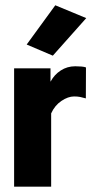

<svg xmlns="http://www.w3.org/2000/svg" viewBox="-20 -704 345 724"><path d="M33.2 0H172.9V-276.4Q186.5 -306.6 211.7 -323.5Q236.8 -340.3 259.3 -340.3Q272 -340.3 282 -338.4Q292 -336.4 303.7 -333L304.2 -449.7Q298.3 -452.1 287.6 -453.1Q276.9 -454.1 263.7 -454.1Q233.4 -454.1 209 -438.2Q184.6 -422.4 170.9 -396.5H170.4V-446.3H33.2ZM80.6 -536.1 179.2 -494.1 305.2 -635.7 188.5 -684.1Z"/></svg>

Font: Roboto Flex Super Cond Bold
Style: Regular
Weight: 700
Width: 3
Designer: Berlow after Robertson
Foundry: Google
Version: Version 3.000